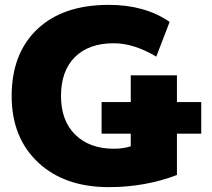

<svg xmlns="http://www.w3.org/2000/svg" viewBox="-20 -760 871 790"><path d="M398 -210V-340H518V-450H708V-340H808V-210H708V-40Q577 10 428 10Q245 10 136.5 -92Q28 -194 28 -365Q28 -540 133.5 -640Q239 -740 428 -740Q576 -740 678 -670L623 -527Q531 -582 448 -582Q345 -582 288 -525Q231 -468 231 -365Q231 -263 290 -205.5Q349 -148 448 -148Q487 -148 518 -158V-210Z"/></svg>

Font: Mplus 1p Black
Style: Regular
Weight: 900
Version: Version 1.061